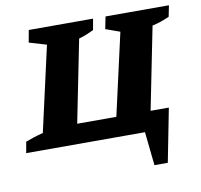

<svg xmlns="http://www.w3.org/2000/svg" viewBox="-93 -617 890 850"><g transform="rotate(-10 352.0 -192.0)"><path d="M-16 0 -7 -50Q15 -58 30 -63Q45 -68 72 -75L158 -457L80 -480L90 -535H379L370 -485Q355 -478 338.5 -471Q322 -464 303 -459L229 -89H405L488 -457L424 -480L435 -535H720L710 -485Q692 -477 673.5 -470.5Q655 -464 633 -459L559 -89H641L594 151H534L518 0Z"/></g></svg>

Font: Piazzolla SC
Style: Bold Italic
Weight: 700
Italic angle: -11.3°
Designer: Juan Pablo del Peral
Foundry: Huerta Tipografica
Version: Version 1.330